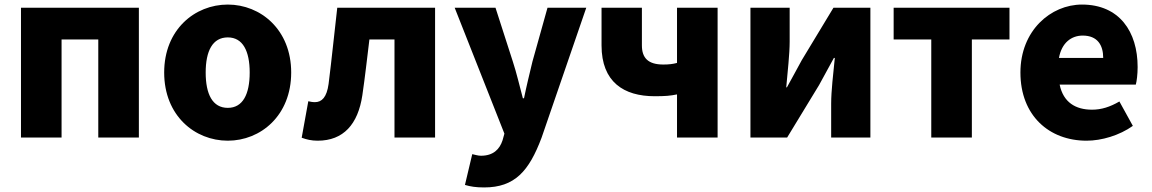

<svg xmlns="http://www.w3.org/2000/svg" viewBox="-20 -603 5051 842"><path d="M72 0H250V-430H411V0H589V-569H72Z M979 14C1123 14 1257 -96 1257 -285C1257 -473 1123 -583 979 -583C834 -583 700 -473 700 -285C700 -96 834 14 979 14ZM979 -130C912 -130 882 -190 882 -285C882 -379 912 -439 979 -439C1045 -439 1075 -379 1075 -285C1075 -190 1045 -130 979 -130Z M1373 14C1486 14 1550 -58 1569 -185C1581 -266 1590 -349 1600 -430H1710V0H1888V-569H1459C1446 -458 1435 -345 1421 -235C1413 -176 1391 -155 1361 -155C1350 -155 1341 -157 1332 -159L1303 1C1325 9 1346 14 1373 14Z M2103 219C2238 219 2300 147 2355 1L2551 -569H2381L2315 -333C2302 -279 2289 -226 2278 -172H2273C2258 -228 2246 -281 2229 -333L2153 -569H1974L2192 -17L2184 12C2171 52 2143 80 2089 80C2076 80 2061 75 2051 73L2019 208C2043 215 2066 219 2103 219Z M2949 0H3127V-569H2949V-327C2930 -322 2913 -320 2889 -320C2822 -320 2795 -349 2795 -404V-569H2618V-404C2618 -243 2716 -181 2851 -181C2898 -181 2920 -183 2949 -189Z M3271 0H3432L3572 -230C3590 -262 3618 -315 3637 -349H3641C3634 -279 3625 -204 3625 -148V0H3797V-569H3635L3496 -339C3479 -306 3449 -254 3431 -220H3428C3434 -289 3443 -365 3443 -421V-569H3271Z M4064 0H4242V-430H4407V-569H3899V-430H4064Z M4745 14C4811 14 4889 -9 4948 -51L4889 -158C4848 -134 4810 -122 4769 -122C4697 -122 4643 -154 4627 -232H4961C4965 -246 4969 -277 4969 -309C4969 -464 4889 -583 4725 -583C4588 -583 4455 -469 4455 -285C4455 -96 4581 14 4745 14ZM4624 -349C4636 -416 4679 -447 4728 -447C4793 -447 4818 -405 4818 -349Z"/></svg>

Font: Noto Sans KR Black
Style: Regular
Weight: 900
Designer: Ryoko NISHIZUKA 西塚涼子 (kana, bopomofo & ideographs); Paul D. Hunt (Latin, Greek & Cyrillic); Sandoll Communications 산돌커뮤니
Foundry: Adobe
Version: Version 2.004;hotconv 1.0.118;makeotfexe 2.5.65603